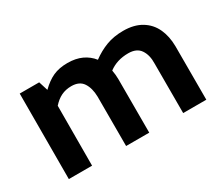

<svg xmlns="http://www.w3.org/2000/svg" viewBox="-89 -707 1076 926"><g transform="rotate(-30 449.0 -244.0)"><path d="M835.9 -297.9V0H707V-275.4Q708.5 -322.3 688.2 -352.3Q668 -382.3 621.1 -382.3Q558.1 -382.3 513.2 -348.6Q518.1 -321.8 518.1 -297.9V0H389.2V-275.4Q388.2 -322.8 368.7 -352.5Q349.1 -382.3 304.2 -382.3Q272.9 -382.3 247.8 -370.1Q222.7 -357.9 200.7 -333L199.7 0H70.3L71.3 -475.6H179.7L195.8 -424.3Q229.5 -457.5 263.4 -472.9Q297.4 -488.3 343.8 -488.3Q389.2 -488.3 423.1 -472.7Q457 -457 479.5 -428.2Q517.6 -456.5 559.6 -472.4Q601.6 -488.3 654.3 -488.3Q713.9 -488.3 754.6 -463.9Q795.4 -439.5 815.4 -396.5Q835.4 -353.5 835.9 -297.9Z"/></g></svg>

Font: Selawik Semibold
Style: Regular
Weight: 600
Designer: Aaron Bell
Foundry: Microsoft Corporation
Version: Version 1.01